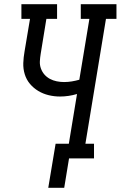

<svg xmlns="http://www.w3.org/2000/svg" viewBox="-20 -755 575 915"><path d="M210 140 245 -70H308L347 -307Q327 -301 306.5 -298Q286 -295 266 -295Q238 -295 211.5 -301.5Q185 -308 162.5 -321.5Q140 -335 123 -355Q106 -375 98 -401Q90 -427 91 -454.5Q92 -482 97 -510L123 -665H82V-735H252V-665H201L174 -499Q171 -481 170 -463Q169 -445 175 -428.5Q181 -412 192 -399.5Q203 -387 218 -379Q233 -371 250.5 -367.5Q268 -364 285 -364Q304 -364 322 -367Q340 -370 358 -375L406 -665H365V-735H535V-665H485L387 -70H428V0H309L286 140Z"/></svg>

Font: Iosevka Gothic
Style: Italic
Weight: 400
Italic angle: -9°
Monospace: yes
Designer: Belleve Invis
Foundry: Belleve Invis
Version: Version 15.5.1; ttfautohint (v1.8.4)